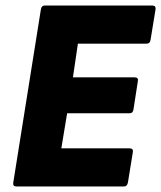

<svg xmlns="http://www.w3.org/2000/svg" viewBox="-20 -675 583 695"><path d="M39 0Q26 0 28 -14L128 -641Q130 -655 142 -655H531Q545 -655 543 -641L525 -531Q523 -517 511 -517H262L244 -395H467Q482 -395 479 -381L463 -278Q461 -265 449 -265H223L202 -138H449Q463 -138 461 -125L443 -14Q440 0 429 0Z"/></svg>

Font: Sofia Sans Semi Condensed Black
Style: Italic
Weight: 900
Italic angle: -9°
Version: Version 4.100